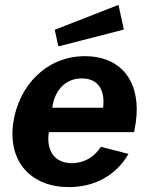

<svg xmlns="http://www.w3.org/2000/svg" viewBox="-20 -756 616 786"><path d="M465 -736 204 -634 219 -566 487 -635ZM180 -215H529L536 -256C558 -411 485 -526 327 -526C171 -526 56 -406 34 -252C12 -92 109 10 262 10C366 10 455 -37 506 -126L393 -155C367 -114 325 -88 274 -88C205 -88 168 -138 180 -215ZM194 -315C202 -379 242 -435 315 -435C384 -435 411 -384 402 -315Z"/></svg>

Font: United Sans
Style: Bold Italic
Weight: 700
Italic angle: -8°
Designer: Pablo Impallari, Rodrigo Fuenzalida (Modified by Dan O. Williams)
Version: Version 1.000;PS 001.000;hotconv 1.0.88;makeotf.lib2.5.64775